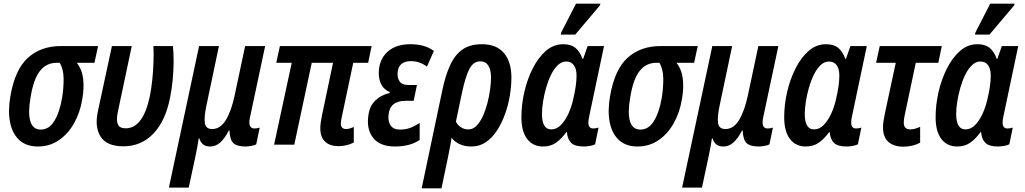

<svg xmlns="http://www.w3.org/2000/svg" viewBox="-20 -795 5631 1055"><path d="M188 10Q125 10 86.5 -25Q48 -60 35.5 -122Q23 -184 37 -266Q62 -413 133.5 -477.5Q205 -542 315 -542H519L499 -450H402Q431 -413 437 -361.5Q443 -310 432 -250Q420 -176 386.5 -117Q353 -58 302.5 -24Q252 10 188 10ZM204 -83Q249 -83 278 -129.5Q307 -176 321 -256Q330 -311 329.5 -363.5Q329 -416 308 -450H292Q235 -450 199.5 -405Q164 -360 148 -260Q133 -176 146.5 -129.5Q160 -83 204 -83Z M658 9Q567 9 533 -44Q499 -97 518 -184L595 -542H704L627 -178Q618 -134 627.5 -112Q637 -90 671 -90Q766 -90 803 -265Q811 -303 816.5 -354Q822 -405 823.5 -455Q825 -505 823 -542H930Q934 -507 934 -458Q934 -409 929 -357.5Q924 -306 915 -261Q890 -131 823 -61Q756 9 658 9Z M908 236 1074 -542H1183L1114 -214Q1101 -153 1105.5 -119.5Q1110 -86 1146 -86Q1191 -86 1221 -135.5Q1251 -185 1269 -269L1327 -542H1437L1354 -152Q1340 -89 1378 -89Q1393 -89 1407 -94L1388 -2Q1381 3 1362 6.5Q1343 10 1330 10Q1283 10 1263 -8Q1243 -26 1241 -77H1237Q1214 -33 1189.5 -11.5Q1165 10 1135 10Q1110 10 1096 -1.5Q1082 -13 1075 -35H1072Q1069 -13 1063.5 16Q1058 45 1052 73L1017 236Z M1839 8Q1792 8 1766 -17Q1740 -42 1740 -90Q1740 -105 1742.5 -123Q1745 -141 1749 -160L1810 -450H1693L1597 0H1486L1583 -450H1498L1518 -542H2022L2003 -450H1921L1858 -152Q1856 -142 1854.5 -133Q1853 -124 1853 -116Q1853 -86 1882 -86Q1893 -86 1903.5 -89.5Q1914 -93 1924 -97V-12Q1886 8 1839 8Z M2151 10Q2069 10 2032 -35.5Q1995 -81 2003 -151Q2008 -209 2040.5 -241Q2073 -273 2121 -284L2122 -289Q2088 -303 2073 -335Q2058 -367 2062 -411Q2068 -475 2113 -513.5Q2158 -552 2235 -552Q2273 -552 2305 -543.5Q2337 -535 2364 -515L2326 -429Q2286 -459 2238 -459Q2170 -459 2165 -397Q2162 -368 2175.5 -348Q2189 -328 2224 -328H2271L2253 -241H2208Q2123 -241 2115 -165Q2111 -128 2126.5 -105.5Q2142 -83 2177 -83Q2208 -83 2233 -92Q2258 -101 2286 -120V-26Q2258 -7 2223.5 1.5Q2189 10 2151 10Z M2410 -297Q2427 -379 2453 -436Q2479 -493 2520.5 -522.5Q2562 -552 2628 -552Q2709 -552 2749.5 -503Q2790 -454 2790 -370Q2790 -322 2781.5 -270Q2773 -218 2755 -168Q2737 -118 2711 -78Q2685 -38 2650 -14Q2615 10 2571 10Q2533 10 2505.5 -3Q2478 -16 2461 -38Q2458 -14 2453 11Q2448 36 2443 62L2406 240H2297ZM2554 -84Q2579 -84 2598.5 -104Q2618 -124 2633 -156.5Q2648 -189 2658 -227.5Q2668 -266 2673 -303.5Q2678 -341 2678 -369Q2678 -412 2663 -435Q2648 -458 2619 -458Q2582 -458 2560 -417.5Q2538 -377 2518 -283L2485 -126Q2495 -108 2512.5 -96Q2530 -84 2554 -84Z M2964 10Q2908 10 2876.5 -31.5Q2845 -73 2845 -151Q2845 -219 2861 -289Q2877 -359 2907 -418.5Q2937 -478 2979 -515Q3021 -552 3075 -552Q3118 -552 3142.5 -531.5Q3167 -511 3181 -471H3184L3209 -542H3299L3218 -158Q3213 -136 3213 -122Q3213 -89 3240 -89Q3254 -89 3269 -94L3250 -2Q3238 4 3220 7Q3202 10 3188 10Q3138 10 3118 -10.5Q3098 -31 3095 -69H3092Q3066 -33 3036 -11.5Q3006 10 2964 10ZM3009 -84Q3039 -84 3062.5 -108.5Q3086 -133 3103 -170Q3120 -207 3129 -247Q3139 -288 3143.5 -321Q3148 -354 3148 -380Q3148 -416 3133.5 -436.5Q3119 -457 3090 -457Q3066 -457 3045 -437Q3024 -417 3008 -384.5Q2992 -352 2981 -313.5Q2970 -275 2964 -237Q2958 -199 2958 -169Q2958 -84 3009 -84ZM3061 -605 3064 -617 3145 -775H3279L3277 -766L3141 -605Z M3483 10Q3420 10 3381.5 -25Q3343 -60 3330.5 -122Q3318 -184 3332 -266Q3357 -413 3428.5 -477.5Q3500 -542 3610 -542H3814L3794 -450H3697Q3726 -413 3732 -361.5Q3738 -310 3727 -250Q3715 -176 3681.5 -117Q3648 -58 3597.5 -24Q3547 10 3483 10ZM3499 -83Q3544 -83 3573 -129.5Q3602 -176 3616 -256Q3625 -311 3624.5 -363.5Q3624 -416 3603 -450H3587Q3530 -450 3494.5 -405Q3459 -360 3443 -260Q3428 -176 3441.5 -129.5Q3455 -83 3499 -83Z M3728 236 3894 -542H4003L3934 -214Q3921 -153 3925.5 -119.5Q3930 -86 3966 -86Q4011 -86 4041 -135.5Q4071 -185 4089 -269L4147 -542H4257L4174 -152Q4160 -89 4198 -89Q4213 -89 4227 -94L4208 -2Q4201 3 4182 6.5Q4163 10 4150 10Q4103 10 4083 -8Q4063 -26 4061 -77H4057Q4034 -33 4009.5 -11.5Q3985 10 3955 10Q3930 10 3916 -1.5Q3902 -13 3895 -35H3892Q3889 -13 3883.5 16Q3878 45 3872 73L3837 236Z M4408 10Q4352 10 4320.5 -31.5Q4289 -73 4289 -151Q4289 -219 4305 -289Q4321 -359 4351 -418.5Q4381 -478 4423 -515Q4465 -552 4519 -552Q4562 -552 4586.5 -531.5Q4611 -511 4625 -471H4628L4653 -542H4743L4662 -158Q4657 -136 4657 -122Q4657 -89 4684 -89Q4698 -89 4713 -94L4694 -2Q4682 4 4664 7Q4646 10 4632 10Q4582 10 4562 -10.5Q4542 -31 4539 -69H4536Q4510 -33 4480 -11.5Q4450 10 4408 10ZM4453 -84Q4483 -84 4506.5 -108.5Q4530 -133 4547 -170Q4564 -207 4573 -247Q4583 -288 4587.5 -321Q4592 -354 4592 -380Q4592 -416 4577.5 -436.5Q4563 -457 4534 -457Q4510 -457 4489 -437Q4468 -417 4452 -384.5Q4436 -352 4425 -313.5Q4414 -275 4408 -237Q4402 -199 4402 -169Q4402 -84 4453 -84Z M4943 11Q4892 11 4862 -15Q4832 -41 4832 -96Q4832 -112 4835 -132Q4838 -152 4843 -175L4902 -450H4794L4814 -542H5155L5136 -450H5012L4952 -166Q4949 -153 4947.5 -142Q4946 -131 4946 -121Q4946 -84 4982 -84Q4994 -84 5008 -88Q5022 -92 5036 -98V-11Q4995 11 4943 11Z M5240 10Q5184 10 5152.5 -31.5Q5121 -73 5121 -151Q5121 -219 5137 -289Q5153 -359 5183 -418.5Q5213 -478 5255 -515Q5297 -552 5351 -552Q5394 -552 5418.5 -531.5Q5443 -511 5457 -471H5460L5485 -542H5575L5494 -158Q5489 -136 5489 -122Q5489 -89 5516 -89Q5530 -89 5545 -94L5526 -2Q5514 4 5496 7Q5478 10 5464 10Q5414 10 5394 -10.5Q5374 -31 5371 -69H5368Q5342 -33 5312 -11.5Q5282 10 5240 10ZM5285 -84Q5315 -84 5338.5 -108.5Q5362 -133 5379 -170Q5396 -207 5405 -247Q5415 -288 5419.5 -321Q5424 -354 5424 -380Q5424 -416 5409.5 -436.5Q5395 -457 5366 -457Q5342 -457 5321 -437Q5300 -417 5284 -384.5Q5268 -352 5257 -313.5Q5246 -275 5240 -237Q5234 -199 5234 -169Q5234 -84 5285 -84ZM5337 -605 5340 -617 5421 -775H5555L5553 -766L5417 -605Z"/></svg>

Font: Noto Sans Condensed SemiBold
Style: Italic
Weight: 600
Width: 3
Italic angle: -12°
Designer: Monotype Design Team
Foundry: Monotype Imaging Inc.
Version: Version 2.013; ttfautohint (v1.8.4.7-5d5b)